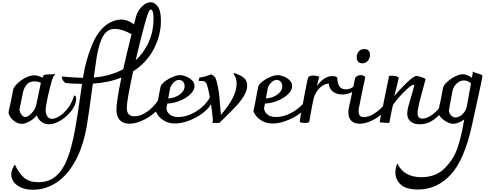

<svg xmlns="http://www.w3.org/2000/svg" viewBox="-20 -1080 4295 1687"><path d="M649 -211Q649 -163 610.5 -110.5Q572 -58 515 -23Q458 12 410 12Q372 12 343.5 -10Q315 -32 303 -67Q276 -33 238 -12.5Q200 8 170 8Q144 8 118 -7.5Q92 -23 74 -47Q56 -71 55 -95Q78 -197 96 -293Q100 -313 130 -343.5Q160 -374 202 -396Q244 -418 282 -418Q317 -418 353 -397Q360 -414 364 -418.5Q368 -423 376 -424L463 -429L466 -427Q454 -417 448 -405Q442 -393 437 -377Q419 -316 400 -229.5Q381 -143 381 -110Q381 -82 394.5 -59Q408 -36 437 -36Q467 -36 506.5 -62Q546 -88 580.5 -135Q615 -182 631 -241Q649 -241 649 -211ZM298 -157 314 -232Q332 -324 339 -353Q313 -365 284 -365Q237 -365 213.5 -335.5Q190 -306 182 -269L151 -118Q153 -93 169 -72.5Q185 -52 202 -52Q216 -52 236 -66Q256 -80 273.5 -104Q291 -128 298 -157Z M1431 -243Q1431 -191 1380.5 -132Q1330 -73 1256 -33Q1182 7 1117 7Q1061 7 1032 -25.5Q1003 -58 1003 -117Q1003 -191 1047 -399Q936 -354 796 -345Q759 -70 743 24Q711 209 641 335.5Q571 462 475.5 524.5Q380 587 271 587Q208 587 164.5 567.5Q121 548 100 517.5Q79 487 79 453Q79 410 111 366Q146 444 193 482.5Q240 521 318 521Q410 521 472 467Q534 413 573 311.5Q612 210 640 55Q663 -71 701 -343Q593 -345 555 -351Q523 -375 523 -408Q599 -400 709 -396L713 -419Q735 -554 788 -683.5Q841 -813 926 -870Q953 -888 984.5 -898Q1016 -908 1045 -908Q1077 -908 1106 -896Q1135 -884 1157 -865L1175 -933Q1188 -983 1225.5 -1021.5Q1263 -1060 1303 -1060Q1340 -1060 1367 -1022Q1394 -984 1394 -897Q1394 -772 1333 -652.5Q1272 -533 1150 -453Q1094 -198 1094 -132Q1094 -58 1162 -58Q1206 -58 1255.5 -87.5Q1305 -117 1346.5 -168Q1388 -219 1410 -280Q1420 -280 1425.5 -269.5Q1431 -259 1431 -243ZM1172 -550Q1248 -621 1288.5 -714.5Q1329 -808 1329 -913Q1329 -996 1305 -996Q1295 -996 1283.5 -969.5Q1272 -943 1251 -867Q1208 -707 1172 -550ZM1063 -472Q1094 -615 1136 -779Q1102 -800 1062 -813Q1022 -826 990 -826Q923 -826 886.5 -764Q850 -702 829 -575Q822 -530 804 -399Q950 -411 1063 -472Z M1844 -206Q1844 -161 1791.5 -111.5Q1739 -62 1661.5 -28.5Q1584 5 1518 5Q1464 5 1426 -17Q1388 -39 1368.5 -66.5Q1349 -94 1349 -107Q1356 -133 1362.5 -169Q1369 -205 1372 -219Q1375 -237 1379.5 -261.5Q1384 -286 1391 -318Q1395 -338 1426 -362.5Q1457 -387 1496.5 -403.5Q1536 -420 1562 -420Q1584 -420 1614.5 -408Q1645 -396 1667 -374.5Q1689 -353 1689 -324Q1689 -287 1652.5 -252Q1616 -217 1560 -194.5Q1504 -172 1450 -170L1442 -128Q1445 -97 1471 -74.5Q1497 -52 1549 -52Q1599 -52 1653.5 -75Q1708 -98 1754.5 -138.5Q1801 -179 1827 -229Q1844 -221 1844 -206ZM1475 -306 1458 -215Q1518 -219 1560 -250Q1602 -281 1602 -323Q1602 -348 1587.5 -363Q1573 -378 1553 -378Q1528 -378 1504.5 -354Q1481 -330 1475 -306Z M2152 -329Q2152 -285 2122.5 -236.5Q2093 -188 2050.5 -143Q2008 -98 1934 -26L1907 0H1844Q1850 -10 1851 -17Q1845 -99 1832.5 -175Q1820 -251 1809 -297Q1799 -340 1789 -353.5Q1779 -367 1759 -368L1726 -369Q1726 -377 1728 -386Q1730 -395 1734 -399Q1764 -403 1780.5 -407.5Q1797 -412 1811.5 -418Q1826 -424 1832 -426Q1858 -419 1870 -400Q1882 -381 1893 -326Q1902 -285 1907 -235Q1912 -185 1921 -71Q1988 -148 2023.5 -216Q2059 -284 2059 -348Q2059 -375 2052 -394.5Q2045 -414 2031 -432L2041 -437Q2098 -419 2125 -394Q2152 -369 2152 -329Z M2702 -206Q2702 -161 2649.5 -111.5Q2597 -62 2519.5 -28.5Q2442 5 2376 5Q2322 5 2284 -17Q2246 -39 2226.5 -66.5Q2207 -94 2207 -107Q2214 -133 2220.5 -169Q2227 -205 2230 -219Q2233 -237 2237.5 -261.5Q2242 -286 2249 -318Q2253 -338 2284 -362.5Q2315 -387 2354.5 -403.5Q2394 -420 2420 -420Q2442 -420 2472.5 -408Q2503 -396 2525 -374.5Q2547 -353 2547 -324Q2547 -287 2510.5 -252Q2474 -217 2418 -194.5Q2362 -172 2308 -170L2300 -128Q2303 -97 2329 -74.5Q2355 -52 2407 -52Q2457 -52 2511.5 -75Q2566 -98 2612.5 -138.5Q2659 -179 2685 -229Q2702 -221 2702 -206ZM2333 -306 2316 -215Q2376 -219 2418 -250Q2460 -281 2460 -323Q2460 -348 2445.5 -363Q2431 -378 2411 -378Q2386 -378 2362.5 -354Q2339 -330 2333 -306Z M3126 -344Q3126 -322 3108 -300Q3090 -278 3058 -264Q3026 -250 2988 -250Q2935 -250 2903 -277Q2871 -304 2869 -346Q2825 -342 2791.5 -310Q2758 -278 2741 -232V-230Q2737 -220 2736 -215Q2727 -183 2697 -10Q2696 0 2654 0Q2614 0 2614 -14Q2614 -22 2620 -55Q2638 -156 2659 -265Q2680 -374 2685 -391Q2689 -406 2699.5 -411Q2710 -416 2728 -416Q2762 -416 2786 -406Q2778 -383 2764 -324Q2792 -364 2827.5 -388Q2863 -412 2900 -412Q2917 -412 2929 -407.5Q2941 -403 2944 -397Q2944 -295 3019 -295Q3079 -295 3118 -357Q3126 -352 3126 -344Z M3041 -96Q3041 -109 3042 -116L3074 -268Q3094 -370 3100 -393Q3105 -405 3119 -412.5Q3133 -420 3151 -420Q3167 -420 3177.5 -413.5Q3188 -407 3189 -399Q3168 -306 3132 -124Q3131 -116 3131 -103Q3131 -75 3143 -63Q3155 -51 3178 -51Q3218 -51 3264 -79.5Q3310 -108 3349.5 -150.5Q3389 -193 3411 -235Q3426 -229 3426 -215Q3426 -205 3422 -194.5Q3418 -184 3417 -181Q3398 -136 3351.5 -92Q3305 -48 3247.5 -20.5Q3190 7 3141 7Q3095 7 3068 -17.5Q3041 -42 3041 -96ZM3114 -576Q3114 -607 3132 -628Q3150 -649 3181 -649Q3205 -649 3218 -636Q3231 -623 3231 -599Q3231 -568 3212 -546Q3193 -524 3163 -524Q3139 -524 3126.5 -538Q3114 -552 3114 -576Z M3914 -201Q3914 -174 3880.5 -121.5Q3847 -69 3791 -28.5Q3735 12 3667 12Q3615 12 3586.5 -13.5Q3558 -39 3558 -81Q3558 -106 3567.5 -143Q3577 -180 3594 -236Q3610 -288 3620 -329Q3619 -335 3612 -335Q3598 -335 3558 -299Q3518 -263 3479 -218Q3440 -173 3431 -151Q3413 -70 3409 -43.5Q3405 -17 3404 -14Q3403 -11 3402 -6.5Q3401 -2 3399.5 -1Q3398 0 3395 0Q3380 0 3348 -2Q3316 -4 3316 -8Q3322 -44 3347 -158Q3352 -186 3352 -185L3397 -405Q3398 -412 3401.5 -413.5Q3405 -415 3416 -415Q3463 -415 3484 -400Q3483 -396 3473 -350.5Q3463 -305 3444 -235Q3500 -303 3559 -358Q3618 -413 3639 -413Q3650 -413 3683.5 -402Q3717 -391 3719 -384L3701 -316Q3675 -223 3662 -168Q3649 -113 3649 -84Q3649 -38 3692 -38Q3727 -38 3768.5 -65.5Q3810 -93 3844.5 -136.5Q3879 -180 3895 -224Q3904 -224 3909 -217.5Q3914 -211 3914 -201Z M4219 -411Q4219 -400 4183 -236Q4147 -72 4140 -40L4126 24Q4059 328 3938.5 456.5Q3818 585 3654 585Q3546 585 3500 541Q3454 497 3454 436Q3454 415 3459 392Q3464 369 3472 356Q3500 418 3554.5 447.5Q3609 477 3681 477Q3810 477 3888 397.5Q3966 318 3998 224Q4030 130 4048 29Q4049 22 4059 -31Q4035 -13 4009 -2.5Q3983 8 3963 8Q3937 8 3905.5 -9Q3874 -26 3852 -51Q3830 -76 3830 -99Q3852 -194 3873 -309Q3877 -331 3908 -359.5Q3939 -388 3978.5 -408Q4018 -428 4046 -428Q4064 -428 4086 -419.5Q4108 -411 4127 -396L4135 -450L4139 -451Q4144 -444 4161.5 -439Q4179 -434 4182 -433Q4204 -427 4209 -424Q4219 -418 4219 -411ZM4113 -318Q4118 -343 4118 -347Q4091 -373 4057 -373Q4024 -373 3995.5 -348.5Q3967 -324 3957 -286L3939 -192L3925 -112Q3925 -86 3942.5 -67Q3960 -48 3983 -48Q4001 -48 4022 -60Q4043 -72 4059.5 -94.5Q4076 -117 4082 -148Z"/></svg>

Font: Charmonman
Style: Bold
Weight: 700
Designer: Ekaluck Peanpanawate
Foundry: Cadson Demak Co.,Ltd.
Version: Version 1.000; ttfautohint (v1.6)